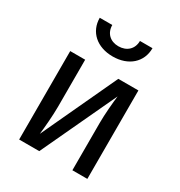

<svg xmlns="http://www.w3.org/2000/svg" viewBox="-183 -910 967 1034"><g transform="rotate(30 300.0 -392.5)"><path d="M300 -639C398 -639 464 -698 464 -785H386C386 -735 351 -702 299 -702C248 -702 214 -735 214 -785H136C136 -698 202 -639 300 -639ZM213 0 431 -466C426 -425 419 -349 419 -293V0H512V-550H387L169 -82C174 -124 181 -201 181 -258V-550H88V0Z"/></g></svg>

Font: Tekne LDO Medium
Style: Regular
Weight: 500
Monospace: yes
Designer: Alessio Laiso, Mario Rullo, Paolo Rosset
Foundry: Alessio Laiso
Version: Version 1.000;hotconv 1.0.109;makeotfexe 2.5.65596